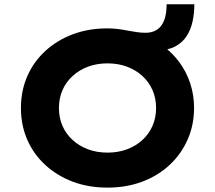

<svg xmlns="http://www.w3.org/2000/svg" viewBox="-20 -845 980 875"><path d="M469.9 10Q383.3 10 311.6 -17Q239.9 -44 186.3 -93.3Q132.7 -142.6 104.1 -208.6Q75.4 -274.7 75.4 -352.9Q75.4 -431 104.1 -497.1Q132.7 -563.2 186.3 -612.5Q239.9 -661.7 311.6 -688.7Q383.3 -715.7 469.9 -715.7Q491.5 -715.7 515.1 -713Q538.6 -710.2 561.8 -705.6Q582.3 -702 602.3 -698.8Q622.3 -695.6 642.9 -695.6Q673.6 -695.6 694.9 -709.2Q716.3 -722.9 727.8 -751.7Q739.3 -780.5 739.3 -825.5H865.7Q865.7 -784.2 857.5 -746.7Q849.3 -709.3 830.3 -680.1Q811.3 -650.9 778.8 -633.4Q746.2 -615.8 696 -615.6L720.7 -637.5Q765.9 -604.4 797.8 -560.9Q829.6 -517.5 847 -464.8Q864.4 -412.1 864.4 -352.9Q864.4 -275.7 835.3 -209.4Q806.2 -143 753.1 -93.5Q700 -44 628 -17Q556.1 10 469.9 10ZM469.9 -149.5Q518.2 -149.5 558.6 -164.5Q599.1 -179.5 629.1 -207.1Q659.2 -234.7 675.2 -271.8Q691.3 -308.8 691.3 -352.9Q691.3 -397 675.2 -434Q659.2 -471 629.1 -498.6Q599.1 -526.2 558.6 -541.2Q518.2 -556.2 469.9 -556.2Q421.7 -556.2 381.2 -541.2Q340.8 -526.2 310.5 -498.3Q280.2 -470.4 264.4 -433.4Q248.6 -396.4 248.6 -352.9Q248.6 -308.8 264.4 -272Q280.2 -235.3 310.5 -207.4Q340.8 -179.5 381.2 -164.5Q421.7 -149.5 469.9 -149.5Z"/></svg>

Font: Lexend Exa
Style: Regular
Weight: 400
Designer: Bonnie Shaver-Troup, Thomas Jockin
Foundry: Lexend
Version: Version 1.007